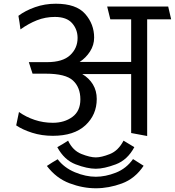

<svg xmlns="http://www.w3.org/2000/svg" viewBox="-20 -715 940 1032"><path d="M500 -183Q500 -98 439 -41.5Q378 15 264 15Q204 15 152.5 -1.5Q101 -18 67 -41L82 -113Q120 -86 166.5 -70.5Q213 -55 264 -55Q326 -55 369 -86.5Q412 -118 412 -181Q412 -245 372.5 -282Q333 -319 226 -319H155Q150 -334 145 -349.5Q140 -365 135 -381H233Q317 -381 357 -418.5Q397 -456 397 -511Q397 -557 367.5 -590.5Q338 -624 275 -624Q224 -624 178.5 -606Q133 -588 90 -557Q88 -575 85 -593.5Q82 -612 79 -630Q116 -658 168.5 -676.5Q221 -695 280 -695Q390 -695 438 -640Q486 -585 486 -513Q486 -473 464 -438.5Q442 -404 408 -382H685V-611H573L556 -680H884L900 -611H771V16L685 0V-317H422Q459 -295 479.5 -261Q500 -227 500 -183ZM644 41 702 76Q665 145 602 168.5Q539 192 495 192Q449 192 387 168.5Q325 145 288 76Q303 68 317.5 59Q332 50 346 41Q371 94 417.5 112.5Q464 131 495 131Q525 131 570.5 113Q616 95 644 41ZM695 140 752 176Q706 245 635.5 271Q565 297 495 297Q425 297 353.5 270Q282 243 232 177Q246 168 260.5 158.5Q275 149 290 141Q325 187 383 211Q441 235 495 235Q547 235 603 213Q659 191 695 140Z"/></svg>

Font: Palanquin
Style: Regular
Weight: 400
Designer: Pria Ravichandran
Version: Version 1.0.4